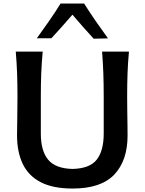

<svg xmlns="http://www.w3.org/2000/svg" viewBox="-20 -1067 829 1100"><path d="M395.5 13.2Q283.2 13.2 212.9 -23.4Q142.6 -60.1 110.1 -128.4Q77.6 -196.8 77.6 -291.5Q77.6 -323.7 78.9 -386Q80.1 -448.2 80.1 -513.7Q80.1 -587.4 77.9 -647.2Q75.7 -707 70.3 -771.5H224.6Q218.8 -707 216.3 -647.2Q213.9 -587.4 213.9 -513.7V-300.8Q213.9 -203.6 255.4 -152.6Q296.9 -101.6 395.5 -99.1Q494.6 -101.6 534.4 -152.6Q574.2 -203.6 574.2 -301.8V-513.7Q574.2 -587.4 572 -647.2Q569.8 -707 564.9 -771.5H718.8Q712.9 -707 710.7 -647.2Q708.5 -587.4 708.5 -513.7Q708.5 -470.2 709.2 -426.8Q710 -383.3 710.4 -347.7Q710.9 -312 710.9 -291Q710.9 -147.5 635 -67.1Q559.1 13.2 395.5 13.2ZM516.6 -845.2Q453.6 -914.1 395 -982.9Q365.7 -948.7 335.7 -915.3Q305.7 -881.8 274.4 -847.7H190.9Q227.1 -897.5 261.7 -947.3Q296.4 -997.1 327.1 -1046.9H461.9Q493.2 -997.1 527.8 -947Q562.5 -897 598.6 -847.2Z"/></svg>

Font: Pinar-DS3-FD SemiBold
Style: Regular
Weight: 600
Designer: Amin Abedi
Version: Version 3.000